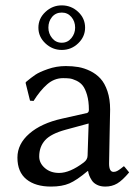

<svg xmlns="http://www.w3.org/2000/svg" viewBox="-20 -685 521 715"><path d="M386.2 -76.2Q386.2 -44.9 402.8 -44.9Q409.7 -44.9 416 -48.1Q422.4 -51.3 431.4 -58.3Q440.4 -65.4 440.9 -65.9L443.8 -64L460.9 -43Q436 -13.2 416.5 -1.7Q397 9.8 372.1 9.8Q354.5 9.8 341.6 3.4Q328.6 -2.9 322 -13.2Q315.4 -23.4 312.3 -31.7Q309.1 -40 308.1 -47.9H306.2Q265.6 -13.7 238.3 -2Q210.9 9.8 169.9 9.8Q111.8 9.8 78.4 -17.3Q44.9 -44.4 44.9 -98.1Q44.9 -148.9 89.4 -187.5Q133.8 -226.1 210.9 -243.2L304.2 -264.2Q311 -266.6 311 -275.9Q311 -308.1 304.2 -331.3Q297.4 -354.5 288.1 -366.2Q278.8 -377.9 264.2 -384.8Q249.5 -391.6 239.3 -392.8Q229 -394 214.8 -394Q182.1 -394 155.8 -371.1Q129.4 -348.1 105 -309.1L91.8 -310.1L75.2 -377L78.1 -380.9Q96.2 -396 111.1 -406.2Q126 -416.5 158 -427.7Q189.9 -439 225.1 -439Q250 -439 271.7 -435.3Q293.5 -431.6 315.9 -420.7Q338.4 -409.7 354.2 -392.3Q370.1 -375 380.1 -345.5Q390.1 -315.9 390.1 -276.9Q390.1 -273.4 388.2 -183.1Q386.2 -92.8 386.2 -76.2ZM310.1 -225.1 225.1 -202.1Q169.4 -187 147.7 -162.6Q126 -138.2 126 -102.1Q126 -77.6 147 -59.3Q168 -41 200.2 -41Q240.2 -41 292 -80.1Q306.2 -90.8 306.2 -106ZM210 -665Q245.1 -665 271 -640.9Q296.9 -616.7 296.9 -582Q296.9 -548.3 271.2 -523.7Q245.6 -499 210 -499Q175.3 -499 149.2 -523.4Q123 -547.9 123 -582Q123 -616.2 149.2 -640.6Q175.3 -665 210 -665ZM210 -638.2Q187.5 -638.2 173.8 -621.8Q160.2 -605.5 160.2 -582Q160.2 -560.1 174.1 -543Q188 -525.9 210 -525.9Q231.9 -525.9 245.8 -543Q259.8 -560.1 259.8 -582Q259.8 -605.5 245.8 -621.8Q231.9 -638.2 210 -638.2Z"/></svg>

Font: Linux Biolinum
Style: Regular
Weight: 400
Designer: Philipp H. Poll
Foundry: Philipp H. Poll
Version: Version 0.6.4